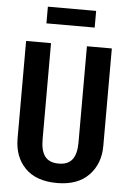

<svg xmlns="http://www.w3.org/2000/svg" viewBox="-59 -917 656 975"><g transform="rotate(5 268.5 -430.0)"><path d="M487 -194Q487 -103 430.5 -44.5Q374 14 269 14Q162 14 106 -43.5Q50 -101 50 -194V-691H177V-200Q177 -142 199 -113.5Q221 -85 269 -85Q316 -85 338 -113.5Q360 -142 360 -200V-691H487ZM145 -789V-874H391V-789Z"/></g></svg>

Font: Fira Sans Compressed Medium
Style: Regular
Weight: 500
Width: 1
Designer: bBox Type GmbH & Carrois Corporate GbR & Edenspiekermann AG
Foundry: bBox Type GmbH & Carrois Corporate GbR & Edenspiekermann AG
Version: Version 4.301